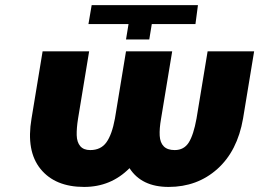

<svg xmlns="http://www.w3.org/2000/svg" viewBox="-20 -732 1087 762"><path d="M480.1 -528.4H663.4L619.3 -261.4Q612.2 -221.2 613.8 -193.5Q615.4 -165.8 630 -151.1Q644.5 -136.4 673.3 -136.4Q710.2 -136.4 729.2 -166.5Q748.2 -196.7 759.9 -261.4L804 -528.4H988.6L944.6 -261.4Q922.2 -132.5 842.5 -61.3Q762.8 9.9 649.1 9.9Q541.9 9.9 494 -64.6Q420.1 9.9 313.9 9.9Q198.9 9.9 141 -61.3Q83.1 -132.5 105.1 -261.4L149.1 -528.4H333.8L289.8 -261.4Q283.7 -223.4 284.4 -195.5Q285.2 -167.6 298.5 -152Q311.8 -136.4 338.1 -136.4Q380.3 -136.4 402.3 -167.1Q424.4 -197.8 436.1 -261.4ZM490.1 -636.4H331L343.8 -711.6H765.6L755.7 -636.4H582.4L572.4 -575.3H480.1Z"/></svg>

Font: Karasuma Gothic
Style: Italic
Weight: 900
Italic angle: -9.39999°
Designer: Rasmus Andersson / Ryoko Nishizuka
Foundry: Genbu
Version: Version 1.00